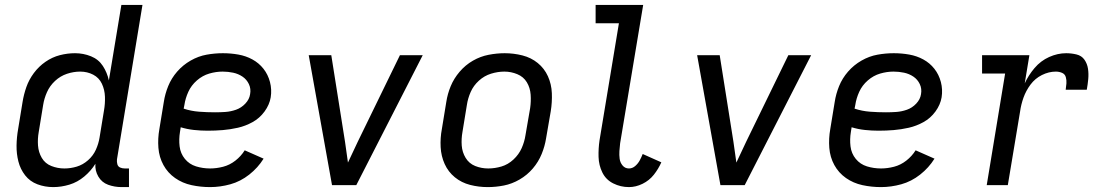

<svg xmlns="http://www.w3.org/2000/svg" viewBox="-20 -755 4504 783"><path d="M197 8Q230 8 263 -2Q296 -12 323.5 -35Q351 -58 369 -87Q367 -59 381 -35Q395 -11 421 -1.5Q447 8 476 8H506V-68H489Q478 -68 469.5 -72Q461 -76 458.5 -85.5Q456 -95 457 -105L561 -735H475L424 -427Q417 -459 399.5 -486Q382 -513 351 -525.5Q320 -538 286 -538Q255 -538 224 -530Q193 -522 165.5 -503Q138 -484 118 -457Q98 -430 87.5 -400Q77 -370 72 -339L54 -229Q48 -195 47.5 -161.5Q47 -128 55 -96.5Q63 -65 82.5 -40Q102 -15 132.5 -3.5Q163 8 197 8ZM242 -68Q215 -68 189.5 -78Q164 -88 150.5 -111Q137 -134 135 -161.5Q133 -189 138 -217L156 -327Q160 -353 171.5 -379Q183 -405 204.5 -425Q226 -445 253 -454Q280 -463 307 -463Q336 -463 360 -450.5Q384 -438 395.5 -413.5Q407 -389 408 -360.5Q409 -332 404 -304L386 -194Q382 -169 371 -144.5Q360 -120 339 -101.5Q318 -83 293 -75.5Q268 -68 243 -68Z M837 8Q878 8 919.5 -3.5Q961 -15 996.5 -43Q1032 -71 1055 -108L978 -142Q963 -118 940 -100Q917 -82 890 -75Q863 -68 837 -68Q807 -68 779.5 -76.5Q752 -85 734 -107Q716 -129 712.5 -158Q709 -187 714 -217L717 -236Q743 -228 771 -225Q799 -222 827 -222Q858 -222 888.5 -224.5Q919 -227 950 -234Q981 -241 1010 -257Q1039 -273 1059 -300.5Q1079 -328 1084 -358Q1089 -390 1081 -420.5Q1073 -451 1054.5 -474.5Q1036 -498 1009.5 -512.5Q983 -527 952 -532.5Q921 -538 889 -538Q856 -538 822.5 -532Q789 -526 757.5 -508Q726 -490 702.5 -463Q679 -436 666 -404Q653 -372 648 -339L630 -229Q623 -190 626 -152Q629 -114 646.5 -82Q664 -50 694 -29Q724 -8 761 0Q798 8 837 8ZM857 -297Q824 -297 791.5 -299.5Q759 -302 729 -312L732 -327Q736 -354 748 -380.5Q760 -407 783 -427Q806 -447 833.5 -455Q861 -463 888 -463Q910 -463 931 -458.5Q952 -454 969 -442.5Q986 -431 995 -412Q1004 -393 1000 -371Q997 -350 980.5 -332.5Q964 -315 942.5 -307.5Q921 -300 900 -298.5Q879 -297 857 -297Z M1334 0H1433L1704 -530H1611L1439 -177Q1429 -156 1419 -134.5Q1409 -113 1399 -92Q1396 -113 1393 -134.5Q1390 -156 1387 -177L1331 -530H1239Z M1969 8Q2002 8 2035 1.5Q2068 -5 2099 -23Q2130 -41 2153 -68Q2176 -95 2189 -127Q2202 -159 2207 -191L2226 -301Q2232 -338 2230.5 -375Q2229 -412 2214.5 -444Q2200 -476 2173 -498Q2146 -520 2110.5 -529Q2075 -538 2038 -538Q2006 -538 1972.5 -531.5Q1939 -525 1908.5 -507.5Q1878 -490 1854.5 -462.5Q1831 -435 1818 -403.5Q1805 -372 1800 -339L1782 -229Q1775 -192 1777 -155Q1779 -118 1793.5 -86Q1808 -54 1835 -32Q1862 -10 1897 -1Q1932 8 1969 8ZM1971 -68Q1943 -68 1918 -78Q1893 -88 1879 -111Q1865 -134 1863 -161.5Q1861 -189 1866 -217L1884 -327Q1888 -354 1899.5 -380Q1911 -406 1933 -426Q1955 -446 1982.5 -454.5Q2010 -463 2037 -463Q2064 -463 2089.5 -452.5Q2115 -442 2128.5 -419.5Q2142 -397 2144 -369.5Q2146 -342 2142 -314L2123 -204Q2119 -177 2107.5 -151Q2096 -125 2074 -104.5Q2052 -84 2025 -76Q1998 -68 1971 -68Z M2545 8Q2573 8 2600.5 -5.5Q2628 -19 2646.5 -42.5Q2665 -66 2677 -93L2601 -127Q2596 -114 2589 -101Q2582 -88 2570.5 -78Q2559 -68 2545 -68Q2529 -68 2519 -80Q2509 -92 2507 -107.5Q2505 -123 2506 -139Q2507 -155 2509 -171L2603 -735H2409V-660H2504L2425 -183Q2420 -149 2421 -115Q2422 -81 2436.5 -51.5Q2451 -22 2481 -7Q2511 8 2545 8Z M2918 0H3017L3288 -530H3195L3023 -177Q3013 -156 3003 -134.5Q2993 -113 2983 -92Q2980 -113 2977 -134.5Q2974 -156 2971 -177L2915 -530H2823Z M3573 8Q3614 8 3655.5 -3.5Q3697 -15 3732.5 -43Q3768 -71 3791 -108L3714 -142Q3699 -118 3676 -100Q3653 -82 3626 -75Q3599 -68 3573 -68Q3543 -68 3515.5 -76.5Q3488 -85 3470 -107Q3452 -129 3448.5 -158Q3445 -187 3450 -217L3453 -236Q3479 -228 3507 -225Q3535 -222 3563 -222Q3594 -222 3624.5 -224.5Q3655 -227 3686 -234Q3717 -241 3746 -257Q3775 -273 3795 -300.5Q3815 -328 3820 -358Q3825 -390 3817 -420.5Q3809 -451 3790.5 -474.5Q3772 -498 3745.5 -512.5Q3719 -527 3688 -532.5Q3657 -538 3625 -538Q3592 -538 3558.5 -532Q3525 -526 3493.5 -508Q3462 -490 3438.5 -463Q3415 -436 3402 -404Q3389 -372 3384 -339L3366 -229Q3359 -190 3362 -152Q3365 -114 3382.5 -82Q3400 -50 3430 -29Q3460 -8 3497 0Q3534 8 3573 8ZM3593 -297Q3560 -297 3527.5 -299.5Q3495 -302 3465 -312L3468 -327Q3472 -354 3484 -380.5Q3496 -407 3519 -427Q3542 -447 3569.5 -455Q3597 -463 3624 -463Q3646 -463 3667 -458.5Q3688 -454 3705 -442.5Q3722 -431 3731 -412Q3740 -393 3736 -371Q3733 -350 3716.5 -332.5Q3700 -315 3678.5 -307.5Q3657 -300 3636 -298.5Q3615 -297 3593 -297Z M4004 0H4090L4140 -300Q4144 -329 4154 -357Q4164 -385 4182.5 -410Q4201 -435 4229 -449Q4257 -463 4286 -463Q4299 -463 4311 -458Q4323 -453 4326.5 -440.5Q4330 -428 4329 -415Q4328 -402 4326 -389H4412Q4416 -411 4418 -432.5Q4420 -454 4417 -474.5Q4414 -495 4402.5 -511.5Q4391 -528 4370 -533Q4349 -538 4328 -538Q4293 -538 4258.5 -522.5Q4224 -507 4199 -477.5Q4174 -448 4159 -415L4178 -530H3985V-455H4079Z"/></svg>

Font: Iosevka Sparkle
Style: Italic
Weight: 400
Italic angle: -9°
Designer: Belleve Invis
Foundry: Belleve Invis
Version: Version 4.5.0; ttfautohint (v1.8.3)